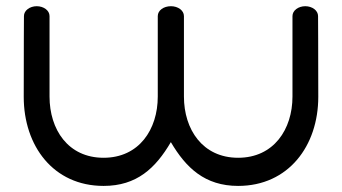

<svg xmlns="http://www.w3.org/2000/svg" viewBox="-20 -611 1124 631"><path d="M58 -292.6C58 -132 154.9 0 320.4 0C429.4 0 491.1 -58.1 541.5 -143.9C591.2 -59.4 653.3 0 762.6 0C928.1 0 1026 -132 1026 -292.6C1026 -451.5 1025.3 -558.2 1025.3 -558.2C1025.3 -576.7 1005.8 -590.6 983.3 -590.6C960.7 -590.6 941.2 -576.8 941.2 -558.2C941.2 -558.2 941.2 -402.9 941.2 -293.6C941.2 -185.9 879.6 -92.5 762.6 -92.5C645.7 -92.5 584.5 -185.8 584.5 -293.6C584.5 -402.9 584.5 -558.2 584.5 -558.2C584.5 -576.8 564.7 -590.6 541.9 -590.6C517.7 -590.6 498.5 -576.8 498.5 -558.2C498.5 -558.2 498.5 -402.9 498.5 -293.6C498.5 -185.8 437.3 -92.5 320.4 -92.5C203.4 -92.5 142.8 -185.8 142.8 -293.6C142.8 -402.9 142.8 -558.2 142.8 -558.2C142.8 -576.8 123.3 -590.6 100.7 -590.6C78.2 -590.6 58.7 -576.7 58.7 -558.2C58.7 -558.2 58 -451.5 58 -292.6Z"/></svg>

Font: Hi.
Style: Bold
Weight: 400
Designer: Mew Too, Robert Jablonski
Foundry: Cannot Into Space Fonts
Version: Version 1.996